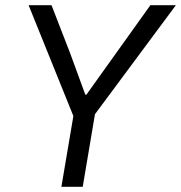

<svg xmlns="http://www.w3.org/2000/svg" viewBox="-20 -718 696 738"><path d="M216 0 262 -272 90 -698H178L249 -515L308 -354H312L558 -698H656L345 -279L298 0Z"/></svg>

Font: iA Writer Duo S
Style: Italic
Weight: 400
Italic angle: -9.5°
Designer: Mike Abbink, Paul van der Laan, Pieter van Rosmalen, Oliver Reichenstein
Foundry: Bold Monday and Information Architects Inc.
Version: Version 2.000